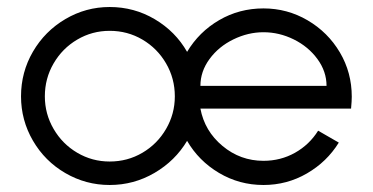

<svg xmlns="http://www.w3.org/2000/svg" viewBox="-20 -523 1064 548"><path d="M982 -213H552Q564 -149 615 -106.5Q666 -64 732 -64Q781 -64 822 -87Q863 -110 888 -150L947 -116Q913 -61 856 -28Q799 5 732 5Q663 5 605 -29.5Q547 -64 514 -121Q480 -64 421 -29.5Q362 5 293 5Q225 5 166.5 -29Q108 -63 74 -121.5Q40 -180 40 -248Q40 -317 74 -375.5Q108 -434 166.5 -468.5Q225 -503 293 -503Q363 -503 422 -468Q481 -433 514 -375Q548 -432 605.5 -465.5Q663 -499 732 -499Q800 -499 858 -465Q916 -431 950 -373.5Q984 -316 984 -247Q984 -235 982 -213ZM479 -248Q479 -299 454 -342Q429 -385 386.5 -410Q344 -435 293 -435Q243 -435 200.5 -410Q158 -385 133 -342Q108 -299 108 -248Q108 -198 133 -155Q158 -112 200.5 -87Q243 -62 293 -62Q344 -62 386.5 -87Q429 -112 454 -155Q479 -198 479 -248ZM912 -278Q912 -319 886 -354.5Q860 -390 818.5 -410.5Q777 -431 732 -431Q688 -431 646 -410.5Q604 -390 578 -354.5Q552 -319 552 -278Z"/></svg>

Font: Sulphur Point
Style: Regular
Weight: 400
Designer: Noponies / Dale Sattler
Foundry: Noponies
Version: Version 1.000; ttfautohint (v1.8)